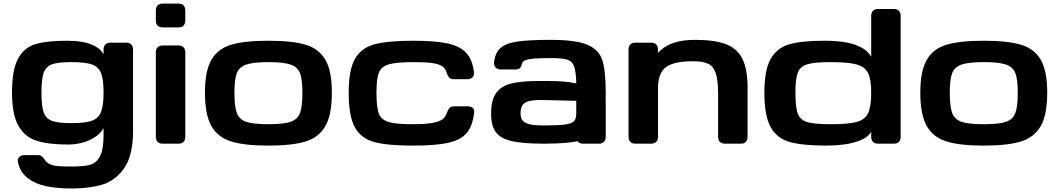

<svg xmlns="http://www.w3.org/2000/svg" viewBox="-20 -800 5897 1069"><path d="M80.1 104.1Q75.8 85.5 86.4 74.6Q97 63.6 117.2 63.6H190.9Q202.8 63.6 209.7 68.2Q216.5 72.9 224.7 83.2Q227.7 88.1 233.4 95.3Q244.6 110 264 116.8Q283.3 123.7 308.5 125.4Q333.8 127.1 379.4 127.1Q447.3 127.1 482.1 117.4Q517 107.7 536.8 70.1Q556.6 32.4 556.6 -49.1V-86.6Q539.9 -57.1 508.7 -36.6Q477.5 -16 438.8 -5.7Q400 4.7 358.4 4.7Q247.8 4.7 181.9 -17Q116 -38.8 81.4 -101.6Q46.9 -164.5 46.9 -285.2Q46.9 -411.1 80.3 -473Q113.7 -534.9 176.9 -554.1Q240 -573.2 353.4 -573.2Q398 -573.2 437.2 -566.7Q476.3 -560.3 508.3 -543.6Q540.2 -526.9 556.6 -497.9V-523.4Q556.6 -542.5 566.7 -552.5Q576.7 -562.5 595.7 -562.5H681.6Q700.7 -562.5 710.7 -552.5Q720.7 -542.5 720.7 -523.4V-59.6Q718.3 72.4 668.8 140.1Q619.4 207.8 547.4 228.6Q475.3 249.4 379.4 249.4Q296 249.4 235.6 236.5Q175.3 223.5 133.8 191.3Q92.3 159 80.1 104.1ZM376 -454.1Q302.1 -454.1 268.7 -441.6Q235.2 -429 223 -394.4Q210.9 -359.9 210.9 -284.6Q210.9 -209.6 222.9 -174.9Q234.9 -140.2 268.8 -127.3Q302.6 -114.5 376 -114.5Q453.1 -114.5 490.4 -127.3Q527.6 -140.2 542.1 -175.5Q556.6 -210.8 556.6 -284.6Q556.6 -358.6 542.2 -393.8Q527.8 -429 490.7 -441.6Q453.5 -454.1 376 -454.1Z M886.7 -546.9H972.7Q991.7 -546.9 1001.7 -536.9Q1011.7 -526.9 1011.7 -507.8V-39.1Q1011.7 -20 1001.7 -10Q991.7 0 972.7 0H886.7Q867.7 0 857.7 -10Q847.7 -20 847.7 -39.1V-507.8Q847.7 -526.9 857.7 -536.9Q867.7 -546.9 886.7 -546.9ZM885.3 -779.9H974.1Q992.3 -779.9 1002 -769.9Q1011.7 -759.9 1011.7 -740.8V-686.5Q1011.7 -667.5 1002 -657.5Q992.3 -647.5 974.1 -647.5H885.3Q867.1 -647.5 857.4 -657.5Q847.7 -667.5 847.7 -686.5V-740.8Q847.7 -759.9 857.4 -769.9Q867.1 -779.9 885.3 -779.9Z M1121.1 -284.2Q1121.1 -404.2 1156.5 -466.2Q1192 -528.2 1266.2 -550.7Q1340.4 -573.2 1474.4 -573.2Q1608.4 -573.2 1682.6 -550.7Q1756.8 -528.2 1792.3 -466.2Q1827.7 -404.2 1827.7 -284.2Q1827.7 -162.3 1792.3 -99.2Q1756.8 -36 1682.4 -12.6Q1608 10.7 1474.4 10.7Q1340.8 10.7 1266.4 -12.6Q1192 -36 1156.5 -99.2Q1121.1 -162.3 1121.1 -284.2ZM1474.4 -454.1Q1389.6 -454.1 1350.7 -440.5Q1311.7 -427 1298.4 -392.5Q1285.2 -358.1 1285.2 -284.2Q1285.2 -206.6 1298.4 -171.1Q1311.7 -135.5 1350.3 -122Q1389 -108.4 1474.4 -108.4Q1559.9 -108.4 1598.5 -122Q1637.1 -135.5 1650.4 -171.1Q1663.7 -206.6 1663.7 -284.2Q1663.7 -358.1 1650.4 -392.5Q1637.1 -427 1598.1 -440.5Q1559.2 -454.1 1474.4 -454.1Z M1921.4 -284.2Q1921.4 -410.1 1956 -471.5Q1990.5 -532.9 2064 -553.1Q2137.5 -573.2 2278.8 -573.2Q2401.7 -573.2 2470.9 -558.4Q2540.2 -543.7 2575.1 -506.5Q2610.1 -469.3 2618.7 -399.4Q2620.8 -380.4 2610.7 -369.6Q2600.6 -358.9 2581.1 -358.9H2507.4Q2490.1 -358.9 2481.4 -367.6Q2472.8 -376.4 2466.9 -395.5Q2460.1 -419.4 2440.8 -431.9Q2421.5 -444.3 2383.9 -449.2Q2346.3 -454.1 2278.8 -454.1Q2184.1 -454.1 2142.9 -441.1Q2101.8 -428.1 2088.9 -394.4Q2076.1 -360.7 2076.1 -284.2Q2076.1 -203.7 2088.8 -168.9Q2101.5 -134.1 2142.4 -121.2Q2183.4 -108.4 2278.8 -108.4Q2346.5 -108.4 2385.1 -115.1Q2423.7 -121.8 2442.6 -135.2Q2461.4 -148.5 2467.9 -170.9Q2469.4 -175.6 2471 -178.9Q2477.5 -194.7 2485.1 -201.4Q2492.7 -208 2507.9 -208H2581.1Q2600.6 -208 2611.1 -199.8Q2621.7 -191.6 2620.1 -176.8Q2612.2 -100.9 2580.5 -61.6Q2548.7 -22.3 2479.1 -5.8Q2409.5 10.7 2278.8 10.7Q2136.4 10.7 2063.3 -9.1Q1990.2 -29 1955.8 -91.4Q1921.4 -153.8 1921.4 -284.2Z M2714.4 -167.5Q2714.4 -242.7 2742 -281.7Q2769.7 -320.8 2826.3 -335Q2882.9 -349.2 2984.4 -349.2H3013.7Q3072 -349.1 3111.5 -346.4Q3151 -343.8 3188.5 -335.7Q3187 -401.9 3176.5 -430.4Q3166 -459 3138.7 -467.8Q3111.3 -476.6 3047.8 -476.6Q2988.1 -476.6 2954.7 -474Q2921.4 -471.4 2905 -464.5Q2888.7 -457.5 2885.5 -443.9Q2881.7 -426 2873.3 -419.5Q2864.8 -413.1 2846.1 -413.1H2768.5Q2749.1 -413.1 2738.9 -424.7Q2728.7 -436.2 2730.9 -455.5Q2737.7 -508.5 2768.4 -534.2Q2799.1 -560 2862.6 -569Q2926.1 -578.1 3047.8 -578.1Q3187.8 -578.1 3251.8 -550.2Q3315.8 -522.4 3334.2 -463.3Q3352.5 -404.2 3352.5 -281.2Q3352.5 -157.3 3321.2 -98.2Q3289.9 -39.1 3219.8 -19.5Q3149.7 0 3010.7 0Q2892.1 0 2829.6 -14.3Q2767.1 -28.6 2740.7 -64.2Q2714.4 -99.8 2714.4 -167.5ZM3188.5 -171.9 3188.3 -238.6 3010.5 -243Q2954.5 -244.1 2927 -237.4Q2899.5 -230.7 2888.9 -214.4Q2878.2 -198.1 2878.4 -167.5Q2878.6 -142.7 2889.9 -128.7Q2901.2 -114.6 2928.5 -108.1Q2955.8 -101.6 3010.7 -101.6Q3093.3 -101.6 3129.7 -107.2Q3166.2 -112.9 3177.4 -126.8Q3188.7 -140.7 3188.5 -171.9ZM3188.5 -39.1V-242.2Q3188.5 -261.2 3198.5 -271.2Q3208.5 -281.2 3227.5 -281.2H3313.5Q3332.5 -281.2 3342.5 -271.2Q3352.5 -261.2 3352.5 -242.2V-39.1Q3352.5 -20 3342.5 -10Q3332.5 0 3313.5 0H3227.5Q3208.5 0 3198.5 -10Q3188.5 -20 3188.5 -39.1Z M3479.5 -39.1V-523.4Q3479.5 -542.5 3489.5 -552.5Q3499.5 -562.5 3518.6 -562.5H3604.5Q3623.5 -562.5 3633.5 -552.5Q3643.6 -542.5 3643.6 -523.4V-39.1Q3643.6 -20 3633.5 -10Q3623.5 0 3604.5 0H3518.6Q3499.5 0 3489.5 -10Q3479.5 -20 3479.5 -39.1ZM3978.2 -39.1V-278.2Q3978.2 -354.8 3964.7 -393.2Q3951.3 -431.6 3922.1 -445.3Q3893 -459 3838.6 -459Q3763 -459 3720.8 -443.5Q3678.5 -427.9 3660.9 -394.6Q3643.3 -361.3 3643.3 -304.2L3602.2 -443.8Q3625.8 -491.5 3659.1 -521Q3692.4 -550.5 3739.1 -564.3Q3785.7 -578.1 3850.3 -578.1Q3958.9 -578.1 4021.8 -554.1Q4084.7 -530 4113.5 -472.6Q4142.3 -415.1 4142.3 -312.5V-39.1Q4142.3 -20 4132.6 -10Q4122.9 0 4104.7 0H4017.3Q3998.2 0 3988.2 -10Q3978.2 -20 3978.2 -39.1Z M4235.8 -284.2Q4235.8 -409.2 4270.4 -471Q4305 -532.9 4373.8 -553.1Q4442.6 -573.2 4568.4 -573.2Q4638.1 -573.2 4690 -564Q4741.9 -554.8 4777.5 -534.9Q4813.2 -515 4830.6 -483.9V-66.5Q4813.8 -36.6 4772.1 -19.5Q4730.5 -2.4 4680.7 4.2Q4631 10.7 4583 10.7Q4448.8 10.7 4377.5 -9.3Q4306.2 -29.3 4271 -92.1Q4235.8 -155 4235.8 -284.2ZM4603.5 -454.1Q4513.5 -454.1 4474.1 -441.7Q4434.7 -429.3 4421.7 -395.3Q4408.7 -361.3 4408.7 -284.2Q4408.7 -202.8 4421.5 -167.9Q4434.4 -132.9 4473.4 -120.7Q4512.5 -108.4 4603.5 -108.4Q4702.8 -108.4 4749.2 -120.8Q4795.5 -133.1 4813 -169.1Q4830.6 -205.2 4830.6 -284.2Q4830.6 -359 4812.9 -393.9Q4795.2 -428.8 4748.6 -441.5Q4702.1 -454.1 4603.5 -454.1ZM4830.6 -39.1V-710.9Q4830.6 -730 4840.6 -740Q4850.6 -750 4869.6 -750H4955.6Q4974.6 -750 4984.6 -740Q4994.6 -730 4994.6 -710.9V-39.1Q4994.6 -20 4984.6 -10Q4974.6 0 4955.6 0H4869.6Q4850.6 0 4840.6 -10Q4830.6 -20 4830.6 -39.1Z M5104 -284.2Q5104 -404.2 5139.5 -466.2Q5174.9 -528.2 5249.1 -550.7Q5323.3 -573.2 5457.3 -573.2Q5591.3 -573.2 5665.5 -550.7Q5739.7 -528.2 5775.2 -466.2Q5810.6 -404.2 5810.6 -284.2Q5810.6 -162.3 5775.2 -99.2Q5739.7 -36 5665.3 -12.6Q5590.9 10.7 5457.3 10.7Q5323.7 10.7 5249.3 -12.6Q5174.9 -36 5139.5 -99.2Q5104 -162.3 5104 -284.2ZM5457.3 -454.1Q5372.6 -454.1 5333.6 -440.5Q5294.6 -427 5281.3 -392.5Q5268.1 -358.1 5268.1 -284.2Q5268.1 -206.6 5281.3 -171.1Q5294.6 -135.5 5333.3 -122Q5371.9 -108.4 5457.3 -108.4Q5542.8 -108.4 5581.4 -122Q5620 -135.5 5633.3 -171.1Q5646.6 -206.6 5646.6 -284.2Q5646.6 -358.1 5633.3 -392.5Q5620 -427 5581.1 -440.5Q5542.1 -454.1 5457.3 -454.1Z"/></svg>

Font: Gyrochrome
Style: Regular
Weight: 400
Designer: David Moles
Foundry: David Moles
Version: Version 1.005;Glyphs 3.2.3 (3260)